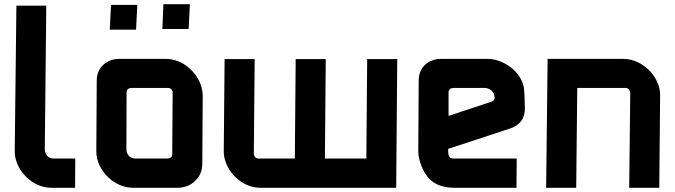

<svg xmlns="http://www.w3.org/2000/svg" viewBox="-20 -893 3209 913"><path d="M193 -182Q193 -177 194 -173Q203 -139 237 -139H338L337 0H227Q167 0 119 -39Q69 -80 54 -139Q50 -154 50 -173L58 -866H200Z M757 -873H883L877 -755H752ZM508 -870H633L627 -752H502ZM440 -509Q440 -555 470 -584Q502 -613 548 -613H767Q826 -613 874 -574Q924 -533 939 -475Q944 -453 944 -440L942 -117Q942 -64 908 -33Q875 0 821 0H615Q556 0 507 -39Q457 -80 442 -139Q438 -154 438 -173ZM581 -182Q581 -177 582 -173Q591 -139 626 -139H773Q801 -139 799 -165L801 -453V-457Q796 -475 778 -475H609Q580 -475 582 -449Z M1221 0Q1161 0 1113 -39Q1063 -80 1048 -139Q1044 -154 1044 -173L1048 -612H1191L1187 -160L1188 -156Q1193 -139 1209 -139H1382L1386 -612H1529L1525 -139H1722L1726 -612H1869L1864 0Z M2437 -139 2436 0H2145Q2072 0 2032 -33Q1991 -67 1973 -139Q1969 -154 1969 -173L1971 -509Q1971 -555 2000 -584Q2032 -613 2078 -613H2297Q2353 -613 2406 -575Q2460 -534 2471 -477Q2472 -466 2473 -457Q2474 -448 2474 -440L2476 -381Q2477 -343 2458.5 -318Q2440 -293 2406 -282L2111 -185L2112 -160L2113 -156Q2118 -139 2134 -139ZM2331 -431Q2331 -437 2330 -440Q2323 -470 2287 -475H2140Q2111 -475 2113 -449V-342L2316 -409Q2334 -415 2333 -434Z M2725 -475 2720 0H2577L2584 -613H2942Q3000 -613 3050 -574Q3100 -533 3115 -475Q3119 -460 3119 -440L3115 0H2972L2977 -453L2976 -457Q2971 -475 2953 -475Z"/></svg>

Font: Covid19
Style: Regular
Weight: 400
Designer: Peter Wiegel
Foundry: (c) CAT - Ing. Peter Wiegel.  for Rudolf Maass + Partner GmbH
Version: Version 001.000